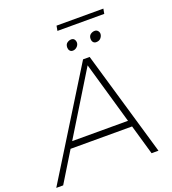

<svg xmlns="http://www.w3.org/2000/svg" viewBox="-211 -1080 1076 1204"><g transform="rotate(-20 327.5 -478.0)"><path d="M612 -922.5H299.5L305.5 -955.5H618ZM348.5 -773Q335.5 -773 328.5 -782Q321.5 -791 321.5 -803Q321.5 -824 334.5 -833.5Q347.5 -843 362.5 -843Q375.5 -843 382.5 -834Q389.5 -825 389.5 -814Q389.5 -797 376.8 -785Q364 -773 348.5 -773ZM504.5 -773Q491.5 -773 484.5 -782Q477.5 -791 477.5 -803Q477.5 -824 490.5 -833.5Q503.5 -843 518.5 -843Q531.5 -843 539.2 -834Q547 -825 547 -814Q547 -799.5 536 -786.2Q525 -773 504.5 -773ZM638 0H592L534.5 -199.5H124L2 0H-44L389.5 -700H433.5ZM522.5 -241.5 403.5 -655 150 -241.5Z"/></g></svg>

Font: Argentum Sans ExtraLight
Style: Italic
Weight: 200
Italic angle: -11°
Designer: Julieta Ulanovsky (font), Cristiano Sobral (main changes and remaster)
Foundry: Julieta Ulanovsky (font), Cristiano Sobral (main changes and remaster)
Version: Version 2.007;June 15, 2022;FontCreator 14.0.0.2814 64-bit; 